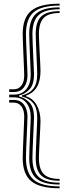

<svg xmlns="http://www.w3.org/2000/svg" viewBox="-20 -820 374 1042"><path d="M30 -320.8V-335.5H55.5Q80.8 -335.5 96.1 -355.5Q111.5 -375.5 111.5 -410.5Q111.5 -420 110.2 -449.8Q109 -479.5 107.4 -516.8Q105.8 -554 104.5 -586.9Q103.2 -619.8 103.2 -635.5Q103.2 -723.5 149.8 -761.8Q196.2 -800 303.5 -800V-789.8Q205.5 -789.8 163.1 -753.9Q120.8 -718 120.8 -635.5Q120.8 -620 122 -587.4Q123.2 -554.8 124.9 -518Q126.5 -481.2 127.9 -451.6Q129.2 -422 129.2 -412.2Q129.2 -372 110.2 -346.4Q91.2 -320.8 55.5 -320.8ZM303.5 181.5Q215 181.5 176.8 148.1Q138.5 114.8 138.5 37.5Q138.5 22.5 139.8 -9.6Q141 -41.8 142.6 -78.2Q144.2 -114.8 145.5 -144.4Q146.8 -174 146.8 -184Q146.8 -231.8 123 -261.8Q99.2 -291.8 55.5 -291.8H30V-306.5H55.5Q99.2 -306.5 123 -336.5Q146.8 -366.5 146.8 -414.5Q146.8 -424.5 145.5 -454Q144.2 -483.5 142.6 -520Q141 -556.5 139.8 -588.6Q138.5 -620.8 138.5 -635.8Q138.5 -713 176.8 -746.5Q215 -780 303.5 -780V-769.8Q224.5 -769.8 190.2 -738.6Q156 -707.5 156 -635.8Q156 -620.8 157.2 -589.1Q158.5 -557.5 160.1 -521.5Q161.8 -485.5 163.1 -456.1Q164.5 -426.8 164.5 -416.5Q164.5 -359 138.9 -333.6Q113.2 -308.2 83.5 -302V-296.5Q113.2 -290.2 138.9 -264.9Q164.5 -239.5 164.5 -182Q164.5 -171.5 163.1 -142.1Q161.8 -112.8 160.1 -76.8Q158.5 -40.8 157.2 -9.1Q156 22.5 156 37.5Q156 109.2 190.2 140.4Q224.5 171.5 303.5 171.5ZM303.5 161.2Q234 161.2 203.9 132.5Q173.8 103.8 173.8 37.5Q173.8 22.8 175 -8.6Q176.2 -40 177.9 -75.8Q179.5 -111.5 180.8 -140.6Q182 -169.8 182 -180.5Q182 -232.8 160.4 -259.8Q138.8 -286.8 99 -296.2V-302.2Q138.8 -311.5 160.4 -338.6Q182 -365.8 182 -418Q182 -428.5 180.8 -457.8Q179.5 -487 177.9 -522.8Q176.2 -558.5 175 -589.8Q173.8 -621 173.8 -635.8Q173.8 -702.2 203.9 -730.9Q234 -759.5 303.5 -759.5V-749.5Q243.5 -749.5 217.4 -723Q191.2 -696.5 191.2 -635.8Q191.2 -621.2 192.5 -592.8Q193.8 -564.2 195.4 -532Q197 -499.8 198.4 -473.1Q199.8 -446.5 199.8 -435.8Q199.8 -327.2 121.8 -301.8V-296.8Q159.5 -285.8 179.6 -248.8Q199.8 -211.8 199.8 -162.5Q199.8 -151.8 198.4 -125.1Q197 -98.5 195.4 -66.4Q193.8 -34.2 192.5 -5.8Q191.2 22.8 191.2 37.5Q191.2 98.2 217.4 124.6Q243.5 151 303.5 151ZM303.5 201.8Q196.2 201.8 149.8 163.5Q103.2 125.2 103.2 37Q103.2 21.8 104.5 -11Q105.8 -43.8 107.4 -81Q109 -118.2 110.2 -148.2Q111.5 -178.2 111.5 -188Q111.5 -222.5 96.1 -242.8Q80.8 -263 55.5 -263H30V-277.5H55.5Q91 -277.5 110.1 -251.9Q129.2 -226.2 129.2 -186Q129.2 -176.2 127.9 -146.5Q126.5 -116.8 124.9 -79.9Q123.2 -43 122 -10.5Q120.8 22 120.8 37Q120.8 119.8 163.1 155.6Q205.5 191.5 303.5 191.5Z"/></svg>

Font: Big Shoulders Inline Text Medium
Style: Regular
Weight: 500
Designer: Patric King
Foundry: XO Type Co
Version: Version 1.000